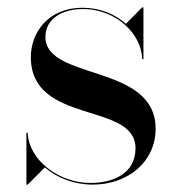

<svg xmlns="http://www.w3.org/2000/svg" viewBox="-20 -490 484 520"><path d="M55 10 101.5 -36.5C134.5 -8 181 10 231 10C327.5 10 401.5 -52.5 401.5 -141.5C401.5 -318.5 103 -271 103 -390C103 -438.5 147.5 -465.5 204.5 -465.5C297.5 -465.5 364.5 -394.5 365 -330H368.5V-470H365L321 -425.5C292 -451.5 251.5 -469 203.5 -469C108.5 -469 63.5 -399.5 63.5 -335.5C63.5 -150.5 347 -215.5 347 -88.5C347 -19 285 5.5 225 5.5C139.5 5.5 58 -56 55 -130.5H51.5V10Z"/></svg>

Font: Bodoni* 48pt
Style: Regular
Weight: 400
Version: Version 2.3